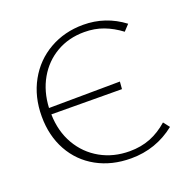

<svg xmlns="http://www.w3.org/2000/svg" viewBox="-120 -782 898 906"><g transform="rotate(-20 328.5 -329.0)"><path d="M611 -71Q514 6 389 6Q292 6 217 -35.5Q142 -77 100.5 -152Q59 -227 59 -324Q59 -423 102 -500.5Q145 -578 220.5 -621Q296 -664 390 -664Q502 -664 592 -596L564 -566Q523 -597 479 -613.5Q435 -630 383 -630Q305 -630 243.5 -594.5Q182 -559 145.5 -495.5Q109 -432 105 -350L462 -353L459 -316L105 -318Q107 -232 145 -166.5Q183 -101 248 -64.5Q313 -28 394 -28Q451 -28 498 -46.5Q545 -65 587 -102Z"/></g></svg>

Font: Ysabeau SC Light
Style: Regular
Weight: 300
Designer: Christian Thalmann (Catharsis Fonts)
Version: Version 0.003